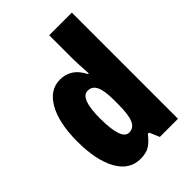

<svg xmlns="http://www.w3.org/2000/svg" viewBox="-224 -861 972 972"><g transform="rotate(-45 262.0 -375.0)"><path d="M197 10Q118 10 75 -67.5Q32 -145 32 -278Q32 -411 75 -487Q118 -563 192 -563Q230 -563 260 -544Q290 -525 312 -482H317Q315 -520 313.5 -546Q312 -572 312 -588V-760H474V0H344L321 -54H312Q286 -20 261.5 -5Q237 10 197 10ZM250 -125Q283 -125 297.5 -158Q312 -191 312 -265V-297Q312 -363 297.5 -393.5Q283 -424 251 -424Q196 -424 196 -280Q196 -125 250 -125Z"/></g></svg>

Font: Noto Sans ExtraCondensed Black
Style: Regular
Weight: 900
Width: 2
Designer: Monotype Design Team
Foundry: Monotype Imaging Inc.
Version: Version 2.013; ttfautohint (v1.8.4.7-5d5b)